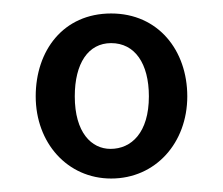

<svg xmlns="http://www.w3.org/2000/svg" viewBox="-20 -665 331 285"><path d="M145 -400C211 -400 258 -453 258 -522C258 -590 215 -645 145 -645C74 -645 33 -590 33 -522C33 -453 80 -400 145 -400ZM144 -444C116 -444 91 -468 91 -522C91 -571 111 -601 145 -601C180 -601 201 -571 201 -522C201 -468 175 -444 144 -444Z"/></svg>

Font: Tajawal Medium
Style: Regular
Weight: 500
Designer: Boutros Fonts
Foundry: Created by Boutros International 2017
Version: Version 1.700